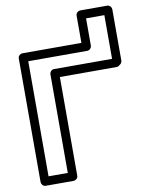

<svg xmlns="http://www.w3.org/2000/svg" viewBox="-100 -990 842 1086"><g transform="rotate(-10 321.0 -446.5)"><path d="M567.2 -617H233.6C218.5 -617 208.6 -602.7 208.6 -592V-25H98V-686H437.1C452.2 -686 462.1 -700.3 462.1 -711V-868H567.2ZM603.6 -575.8C609.3 -578.6 617.2 -587.8 617.2 -598V-893C617.2 -903.7 607.3 -918 592.2 -918H437.1C426.4 -918 412.1 -908.1 412.1 -893V-736H73C62.3 -736 48 -726.1 48 -711V0C48 10.7 57.9 25 73 25H233.6C244.3 25 258.6 15.1 258.6 0V-567H584.5C588.6 -567 595.8 -568 603.6 -575.8Z"/></g></svg>

Font: Asimov
Style: WidOu
Weight: 500
Designer: Google
Version: Version 2.000980; 2014